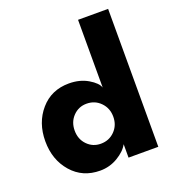

<svg xmlns="http://www.w3.org/2000/svg" viewBox="-129 -788 815 900"><g transform="rotate(-20 279.0 -338.0)"><path d="M511.5 0H363V-67Q347 -36.5 306.5 -12.2Q266 12 218.5 12Q131 12 76.8 -50.2Q22.5 -112.5 22.5 -205Q22.5 -297.5 76.8 -360Q131 -422.5 218.5 -422.5Q273 -422.5 313.5 -398.5Q354 -374.5 361.5 -350V-688H511.5ZM264 -105.5Q305.5 -105.5 333.5 -134Q361.5 -162.5 361.5 -205Q361.5 -247.5 333.5 -276.2Q305.5 -305 264 -305Q224 -305 196.5 -276.5Q169 -248 169 -205Q169 -162 196.5 -133.8Q224 -105.5 264 -105.5Z"/></g></svg>

Font: League Spartan
Style: Bold
Weight: 700
Foundry: The League of Moveable Type
Version: Version 2.002